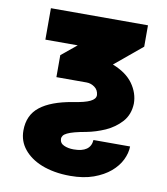

<svg xmlns="http://www.w3.org/2000/svg" viewBox="-83 -598 765 880"><g transform="rotate(10 299.5 -157.5)"><path d="M302.9 213.1Q263.1 213.1 229.6 207Q196 201 168.9 190.2Q141.7 179.3 120.9 164.4Q100.1 149.5 85.9 131.7Q55.8 94.8 55.8 45.5Q55.8 -26.6 106.5 -66.1Q156.6 -105.5 256 -122.2Q283.7 -126.4 303.4 -131.4Q323.2 -136.4 335.6 -142.6Q348 -148.8 353.9 -156.1Q359.7 -163.4 359.7 -172.6V-173.3Q357.6 -197.1 340.2 -209.2Q322.8 -221.6 302.9 -221.6H162.3V-323.9L233.3 -382.1H82.7V-528.4H534.4V-429L407.3 -323.5Q471.6 -298.3 502.1 -255.7Q533 -212.4 533 -163.4Q531.2 -112.6 501.1 -78.5Q470.5 -44.7 427.2 -25.2Q384.2 -6.4 341.3 1.8Q309.3 7.5 288.2 13.1Q267 18.8 254.4 25Q241.8 31.2 236.9 38.2Q231.9 45.1 231.9 52.6Q232.6 73.5 251.8 82Q271 90.9 297.2 90.9Q375.7 90.9 379.6 32.7H550.1Q549.7 63.2 534.3 95.2Q518.8 127.1 487.9 153.4Q457 179.7 410.9 196.4Q364.7 213.1 302.9 213.1Z"/></g></svg>

Font: Linik Sans Black
Style: Regular
Weight: 900
Designer: Fonts by Rasmus Andersson / Changes by Cristiano Sobral with parts from Marc Monis
Foundry: rsms
Version: Version 3.020; ttfautohint (v1.6)